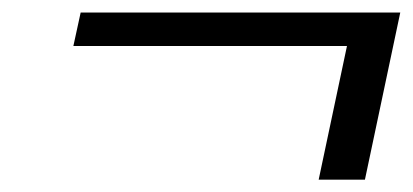

<svg xmlns="http://www.w3.org/2000/svg" viewBox="-20 -421 662 308"><path d="M491.2 -132.8 536.6 -347.2H97.7L109.4 -400.9H622.1L565.4 -132.8Z"/></svg>

Font: Linux Libertine Slanted O
Style: Bold Slanted
Weight: 700
Designer: Philipp H. Poll
Foundry: Philipp H. Poll
Version: Version 5.0.0